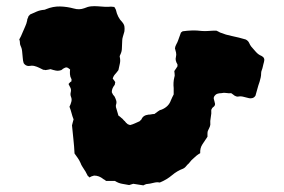

<svg xmlns="http://www.w3.org/2000/svg" viewBox="-20 -588 898 608"><path d="M816 -392Q815 -388 814 -384.5Q813 -381 812 -376Q811 -371 809 -366Q807 -361 807 -357Q807 -349 805.5 -342.5Q804 -336 802 -329Q798 -318 795 -306.5Q792 -295 789 -285Q785 -279 779.5 -277.5Q774 -276 769 -277Q760 -279 751 -281.5Q742 -284 733 -282Q730 -282 727.5 -283Q725 -284 723 -285Q720 -287 717 -289.5Q714 -292 712 -293Q705 -292 697 -293.5Q689 -295 681 -293Q677 -293 674 -292.5Q671 -292 668 -291Q664 -290 660 -285Q656 -280 657 -275Q658 -271 659 -267.5Q660 -264 661 -259Q661 -253 656 -249.5Q651 -246 649 -240Q650 -229 647.5 -217Q645 -205 646 -193Q645 -187 642.5 -182.5Q640 -178 638 -173Q637 -169 637 -164.5Q637 -160 637 -155Q629 -143 621 -131Q613 -119 614 -103Q607 -99 601.5 -94.5Q596 -90 591 -85Q586 -81 582 -75.5Q578 -70 573 -66Q570 -62 567 -59Q564 -56 560 -54Q541 -47 524.5 -33Q508 -19 486 -10Q477 -12 466 -9Q455 -6 443 -5Q440 -4 438 -3Q436 -2 434 -1Q426 -2 418 -3.5Q410 -5 402 -6L389 -2Q378 -4 366.5 -6Q355 -8 344 -15H316Q314 -17 311.5 -18.5Q309 -20 307 -21Q294 -32 278 -32Q269 -30 263 -26Q262 -28 260.5 -29Q259 -30 258 -31Q255 -36 253 -40.5Q251 -45 248 -49Q245 -54 241 -60Q237 -66 235 -72Q231 -81 226 -88Q221 -95 216 -102Q215 -124 212.5 -146.5Q210 -169 208 -191Q209 -196 210.5 -201Q212 -206 213 -210Q209 -220 206.5 -230Q204 -240 200 -250Q202 -254 203.5 -258Q205 -262 206 -266Q208 -274 205 -281Q202 -288 204 -296Q206 -304 203 -310Q200 -316 197 -322Q199 -324 201 -326.5Q203 -329 206 -330Q206 -333 206.5 -335Q207 -337 206 -338Q202 -345 201.5 -353Q201 -361 202 -368Q195 -374 191 -374.5Q187 -375 179 -370Q178 -369 177 -368Q176 -367 174 -366Q165 -363 157 -364.5Q149 -366 140 -369Q137 -368 133 -367.5Q129 -367 124 -366Q122 -367 117 -367Q114 -369 111 -370Q108 -371 105 -373Q97 -377 89 -379Q81 -381 71 -379Q61 -379 55 -388Q54 -391 53 -396Q52 -401 52 -405Q51 -416 50 -426Q49 -436 44 -446Q43 -450 43 -454.5Q43 -459 41 -463Q44 -468 46.5 -473.5Q49 -479 51 -484Q55 -494 59.5 -503.5Q64 -513 66 -523Q66 -527 67.5 -529.5Q69 -532 70 -536Q71 -538 72.5 -539Q74 -540 75 -542Q86 -547 96.5 -551.5Q107 -556 120 -557Q122 -557 126 -559Q148 -568 170 -567.5Q192 -567 214 -561Q231 -556 247 -562Q258 -567 269 -568Q280 -569 291 -568Q302 -567 312 -566.5Q322 -566 332 -567Q334 -567 336.5 -566.5Q339 -566 342 -566Q344 -563 345 -561Q346 -559 347 -557Q352 -533 367 -518Q373 -511 374 -504Q375 -497 374 -489Q374 -488 373.5 -487Q373 -486 373 -485Q371 -478 369 -471.5Q367 -465 367 -459Q367 -453 366.5 -447Q366 -441 366 -435Q366 -425 361 -415Q359 -411 359 -409Q362 -397 359.5 -386.5Q357 -376 355 -366Q350 -359 344.5 -353Q339 -347 337 -339Q339 -337 341 -334Q343 -331 345 -328Q344 -325 344 -323Q344 -321 343 -319Q339 -314 336.5 -308.5Q334 -303 334 -296Q337 -288 343 -282Q346 -276 348 -269.5Q350 -263 347 -255Q347 -254 347 -251Q347 -248 348 -246L355 -222Q357 -221 360 -218.5Q363 -216 365 -214Q367 -213 369 -210.5Q371 -208 373 -206Q375 -205 377 -202Q379 -199 382 -197Q384 -194 392 -192Q400 -194 407.5 -197.5Q415 -201 422 -204Q424 -206 425.5 -207.5Q427 -209 428 -210Q433 -223 450 -225Q455 -225 459.5 -226Q464 -227 469 -227Q475 -231 480.5 -235.5Q486 -240 492 -241Q514 -250 521 -270Q523 -275 525.5 -280Q528 -285 530 -289V-309Q529 -318 529.5 -326.5Q530 -335 532 -343Q534 -348 533 -353.5Q532 -359 532 -363Q535 -367 537.5 -371Q540 -375 542 -378V-384Q534 -397 537 -407Q539 -415 537.5 -421.5Q536 -428 534 -435Q535 -442 538.5 -448Q542 -454 544 -460Q546 -466 548.5 -472.5Q551 -479 553 -485Q555 -486 556.5 -487.5Q558 -489 559 -489Q573 -491 588 -491.5Q603 -492 618 -490Q629 -489 640.5 -490Q652 -491 665 -491Q667 -490 670.5 -488.5Q674 -487 677 -485Q687 -481 695.5 -478.5Q704 -476 714 -474Q738 -469 758 -463Q766 -459 769 -452Q772 -445 776 -440Q783 -432 790.5 -423.5Q798 -415 808 -411Q820 -405 816 -392Z"/></svg>

Font: Daruma Drop One
Style: Regular
Weight: 400
Designer: Maniackers Design
Version: Version 1.000